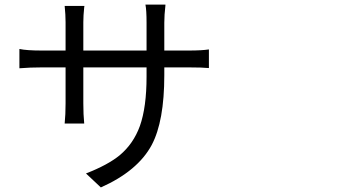

<svg xmlns="http://www.w3.org/2000/svg" viewBox="-20 -780 1540 845"><path d="M423.8 44.9 358.4 -16.6Q454.1 -53.7 506.8 -96.7Q567.4 -147.5 595.7 -225.6Q625 -308.6 625 -442.4V-483.4H346.7V-325.2Q346.7 -275.4 350.6 -236.3H264.6Q268.6 -275.4 268.6 -325.2V-483.4H164.1Q112.3 -483.4 65.4 -479.5V-564.5Q96.7 -557.6 164.1 -557.6H268.6V-682.6Q268.6 -714.8 264.6 -753.9H351.6Q351.6 -752 350.6 -748Q346.7 -710.9 346.7 -682.6V-557.6H625V-679.7Q625 -735.4 620.1 -759.8H708Q708 -758.8 708 -755.9Q703.1 -713.9 703.1 -679.7V-557.6H810.5Q868.2 -557.6 899.4 -562.5V-480.5Q870.1 -483.4 810.5 -483.4H703.1V-449.2Q703.1 -246.1 647.5 -141.6Q585.9 -27.3 423.8 44.9Z"/></svg>

Font: Bpmf GenYo Gothic R
Style: R
Weight: 400
Foundry: But Ko
Version: Version 1.320